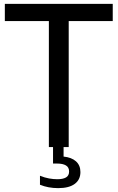

<svg xmlns="http://www.w3.org/2000/svg" viewBox="-20 -760 608 992"><path d="M232.5 0V-651H5V-740H562.5V-651H335V0ZM280.5 212Q229 212 186.5 194.5V148Q211 158 233.5 162Q256 166 276 166Q305 166 321 156.8Q337 147.5 337 126Q337 104.5 320.8 94.8Q304.5 85 275 85H254V-10H308.5V49Q349.5 53 372.5 73.5Q395.5 94 395.5 129Q395.5 168.5 366 190.2Q336.5 212 280.5 212Z"/></svg>

Font: Encode Sans SemiCondensed SemiCondensed Medium
Style: Regular
Weight: 500
Width: 4
Designer: Multiple Designers
Foundry: Impallari Type
Version: Version 3.000; ttfautohint (v1.8.3) -l 8 -r 50 -G 200 -x 14 